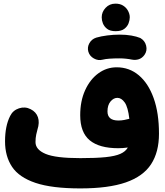

<svg xmlns="http://www.w3.org/2000/svg" viewBox="-20 -963 908 1059"><path d="M541 -867.7Q541 -897 562.5 -919.9Q584 -942.9 616.7 -942.9Q641.1 -942.9 657.7 -932.9Q674.3 -922.9 683.6 -907.7Q695.8 -887.7 695.8 -867.7Q695.8 -852.5 689.2 -834.7Q682.6 -816.9 665.8 -804Q648.9 -791 618.2 -791Q586.9 -791 570.6 -804Q554.2 -816.9 547.4 -834.5Q541 -850.6 541 -867.7ZM467.3 -677.7Q460.4 -702.1 472.9 -724.6Q485.4 -747.1 510.7 -755.4Q537.1 -763.2 571.8 -767.6Q606.4 -772 640.1 -772Q676.3 -772 705.1 -766.8Q733.9 -761.7 753.9 -753.4Q779.3 -738.8 786.1 -710.9Q793 -683.1 776.9 -660.2Q763.7 -642.1 745.4 -636.2Q727.1 -630.4 707 -634.3Q693.4 -637.2 674.8 -639.2Q656.2 -641.1 640.1 -641.1Q608.9 -641.1 584.7 -639.4Q560.5 -637.7 545.9 -633.8Q521.5 -627.4 498 -640.4Q474.6 -653.3 467.3 -677.7ZM7.8 -183.1Q7.8 -268.6 36.1 -323.7Q51.3 -354.5 84.7 -365.5Q118.2 -376.5 148.9 -360.8Q179.2 -345.7 189.2 -316.4Q199.2 -287.1 186.5 -248Q184.1 -240.2 179.9 -221.2Q175.8 -202.1 175.8 -179.2Q175.8 -137.7 231.2 -114.3Q286.6 -90.8 423.3 -90.8Q509.3 -90.8 562.3 -96.2Q615.2 -101.6 644 -114.5Q672.9 -127.4 685.1 -149.4Q657.7 -145.5 632.3 -145.5Q527.8 -145.5 475.1 -189Q422.4 -232.4 422.4 -327.6Q422.4 -405.8 449.5 -465.3Q476.6 -524.9 522.2 -558.3Q567.9 -591.8 623.5 -591.8Q693.4 -591.8 745.8 -547.6Q798.3 -503.4 827.6 -421.4Q856.9 -339.4 856.9 -225.6Q856.9 -124 813.2 -57.1Q769.5 9.8 674.1 43Q578.6 76.2 423.3 76.2Q266.6 76.2 175.8 45.7Q85 15.1 46.4 -43Q7.8 -101.1 7.8 -183.1ZM572.8 -348.6Q572.8 -298.3 632.8 -298.3Q649.4 -298.3 664.8 -301.3Q680.2 -304.2 692.9 -307.6H693.4Q686 -372.1 668 -397.7Q649.9 -423.3 627.4 -423.3Q606.4 -423.3 589.6 -403.3Q572.8 -383.3 572.8 -348.6Z"/></svg>

Font: Mikhak Black
Style: Regular
Weight: 900
Designer: Amin Abedi
Version: Version 3.3